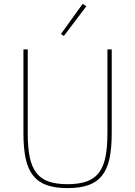

<svg xmlns="http://www.w3.org/2000/svg" viewBox="-20 -951 692 983"><path d="M122 -698V-268Q122 -197 132 -147.5Q142 -98 165.5 -67Q189 -36 228 -22Q267 -8 326 -8Q384 -8 423.5 -22Q463 -36 486.5 -67Q510 -98 520 -147.5Q530 -197 530 -268V-698H552V-270Q552 -192 540.5 -138.5Q529 -85 502 -51.5Q475 -18 432 -3Q389 12 326 12Q263 12 220 -3Q177 -18 150 -51.5Q123 -85 111.5 -138.5Q100 -192 100 -270V-698ZM307 -767 292 -777 403 -931 422 -919Z"/></svg>

Font: IBM Plex Sans Hebrew Thin
Style: Regular
Weight: 100
Designer: Mike Abbink, Paul van der Laan, Pieter van Rosmalen, Yanek Iontef
Foundry: Bold Monday
Version: Version 1.2